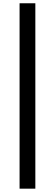

<svg xmlns="http://www.w3.org/2000/svg" viewBox="-20 -871 336 1175"><path d="M99.8 283.6V-851H196.3V283.6Z"/></svg>

Font: Noto Sans SC Thin
Style: Regular
Weight: 100
Designer: Ryoko NISHIZUKA 西塚涼子 (kana, bopomofo & ideographs); Paul D. Hunt (Latin, Greek & Cyrillic); Sandoll Communications 산돌커뮤니
Foundry: Adobe
Version: Version 2.004-H2;hotconv 1.0.118;makeotfexe 2.5.65603